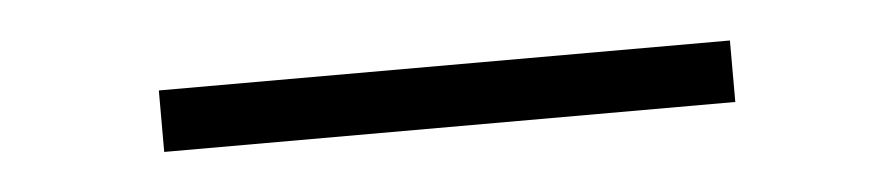

<svg xmlns="http://www.w3.org/2000/svg" viewBox="-22 -842 645 140"><g transform="rotate(-5 300.0 -771.5)"><path d="M95 -794H513V-749H95Z"/></g></svg>

Font: Inknut
Style: Antiqua
Weight: 400
Designer: Claus Eggers Srensen
Foundry: Claus Eggers Srensen
Version: Version 1.000; ttfautohint (v1.2) -l 7 -r 28 -G 50 -x 13 -D 